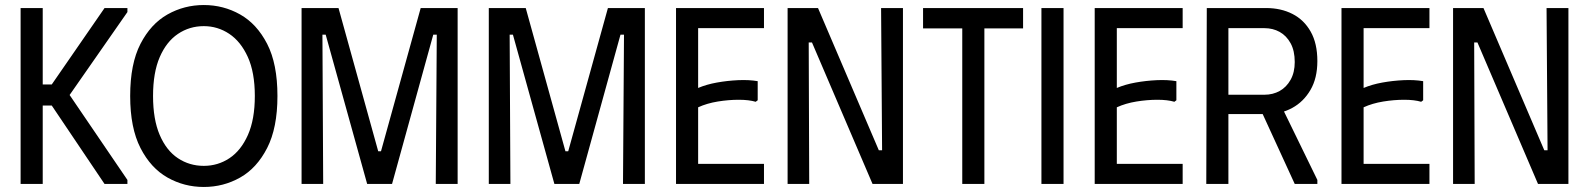

<svg xmlns="http://www.w3.org/2000/svg" viewBox="-20 -732 6324 764"><path d="M62 0V-700H150V-396H186L396 -700H487V-684L257 -354L487 -16V0H396L186 -312H150V0Z M498 -350Q498 -478 539 -557.5Q580 -637 646.5 -674.5Q713 -712 791 -712Q869 -712 935.5 -674.5Q1002 -637 1043 -557.5Q1084 -478 1084 -350Q1084 -223 1043 -143Q1002 -63 935.5 -25.5Q869 12 791 12Q713 12 646.5 -25.5Q580 -63 539 -143Q498 -223 498 -350ZM589 -350Q589 -257 615.5 -195Q642 -133 688 -102.5Q734 -72 791 -72Q847 -72 893 -102.5Q939 -133 966.5 -195Q994 -257 994 -350Q994 -444 966 -505.5Q938 -567 892 -597.5Q846 -628 791 -628Q734 -628 688 -597Q642 -566 615.5 -504.5Q589 -443 589 -350Z M1180 0V-700H1327L1485 -130H1496L1654 -700H1801V0H1714L1718 -594H1704L1540 0H1441L1276 -594H1263L1266 0Z M1925 0V-700H2072L2230 -130H2241L2399 -700H2546V0H2459L2463 -594H2449L2285 0H2186L2021 -594H2008L2011 0Z M3020 -700V-620H2758V-382Q2791 -396 2832.5 -403.5Q2874 -411 2917 -413Q2960 -415 2995 -409V-333L2987 -327Q2960 -335 2919.5 -335Q2879 -335 2836 -328Q2793 -321 2758 -305V-80H3020V0H2670V-700Z M3486 -700H3573V0H3452L3211 -563H3198L3200 0H3114V-700H3235L3477 -134H3490Z M4051 -700V-619H3897V0H3809V-619H3653V-700Z M4124 -700H4212V0H4124Z M4686 -700V-620H4424V-382Q4457 -396 4498.5 -403.5Q4540 -411 4583 -413Q4626 -415 4661 -409V-333L4653 -327Q4626 -335 4585.5 -335Q4545 -335 4502 -328Q4459 -321 4424 -305V-80H4686V0H4336V-700Z M4782 -700H4868V0H4780ZM5018 -700Q5077 -700 5123 -676.5Q5169 -653 5195.5 -606Q5222 -559 5222 -489Q5222 -421 5194.5 -374Q5167 -327 5122 -302.5Q5077 -278 5024 -278H4813V-700ZM4862 -355H5011Q5045 -355 5072 -370Q5099 -385 5115.5 -414.5Q5132 -444 5132 -485Q5132 -530 5115.5 -560Q5099 -590 5072 -605Q5045 -620 5011 -620H4862ZM4982 -327 5065 -338 5222 -16V0H5132Z M5668 -700V-620H5406V-382Q5439 -396 5480.5 -403.5Q5522 -411 5565 -413Q5608 -415 5643 -409V-333L5635 -327Q5608 -335 5567.5 -335Q5527 -335 5484 -328Q5441 -321 5406 -305V-80H5668V0H5318V-700Z M6134 -700H6221V0H6100L5859 -563H5846L5848 0H5762V-700H5883L6125 -134H6138Z"/></svg>

Font: Phudu
Style: Regular
Weight: 400
Version: Version 1.005;gftools[0.9.23]